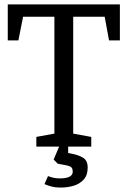

<svg xmlns="http://www.w3.org/2000/svg" viewBox="-20 -668 581 875"><path d="M145.6 0V-44.1L227.9 -59.1V-591.6H85.2L63.8 -483.8H15.4V-648H526.3V-483.8H476.9L457.1 -591.6H313.6V-59.1L395.9 -44V0ZM256.4 186.8Q233.3 186.8 216.7 182.6Q200.1 178.5 182.6 171L198.8 134.4Q210.4 139 223.1 142Q235.7 145 252.6 145Q282 145 296.7 137.3Q311.4 129.5 311.4 115.2Q311.4 98.8 303.6 93.3Q295.7 87.8 280.5 84.9L243.5 78.3L224.5 59.3L249.5 0H290.6V29.2L307.7 32.6Q336.4 38 358 50.4Q379.6 62.8 379.6 96.1Q379.6 130.6 361.2 150.6Q342.8 170.6 315 178.7Q287.2 186.8 256.4 186.8Z"/></svg>

Font: Faustina Light
Style: Regular
Weight: 300
Designer: Alfonso Garcia
Foundry: http://www.omnibus-type.com
Version: Version 1.200